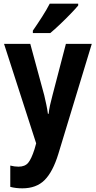

<svg xmlns="http://www.w3.org/2000/svg" viewBox="-20 -786 522 1046"><path d="M2 -547H145L221 -267Q227 -242 232.5 -215.5Q238 -189 241 -166H245Q247 -187 252.5 -212.5Q258 -238 266 -267L339 -547H480L298 52Q268 150 223 195Q178 240 102 240Q83 240 67 238Q51 236 36 232V116Q59 122 81 122Q116 122 133.5 101Q151 80 168 27L177 -5ZM406 -756Q391 -738 364 -710Q337 -682 307.5 -654Q278 -626 254 -606H159V-619Q184 -655 209 -694Q234 -733 251 -766H406Z"/></svg>

Font: Noto Sans Lao Condensed
Style: Bold
Weight: 700
Width: 3
Designer: Monotype Design Team
Foundry: Monotype Imaging Inc.
Version: Version 2.003; ttfautohint (v1.8.4.7-5d5b)